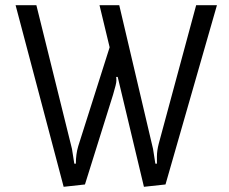

<svg xmlns="http://www.w3.org/2000/svg" viewBox="-20 -710 883 739"><path d="M272 -80Q272 -117 281 -147L402 -528L363 -690H439L569 -137L578 -80H584Q584 -85 584 -107.5Q584 -130 591 -157L735 -690H815L617 0L534 9L433 -414H427Q428 -411 428 -399.5Q428 -388 415 -345L307 0L225 9L40 -690H120L257 -137L266 -80Z"/></svg>

Font: Ruluko
Style: Regular
Weight: 400
Designer: Ana Sanfelippo, Angelica Diaz, Meme Hernandez
Foundry: Ana Sanfelippo, Angelica Diaz y Meme Hernandez
Version: Version 1.001